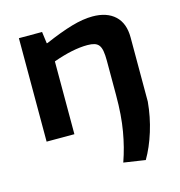

<svg xmlns="http://www.w3.org/2000/svg" viewBox="-112 -650 906 968"><g transform="rotate(-15 340.5 -165.5)"><path d="M417 202Q430 165 439.5 128Q449 91 456 50.5Q463 10 466.5 -36Q470 -82 470 -138V-316Q470 -346 466.5 -366Q463 -386 454.5 -397Q446 -408 431.5 -412.5Q417 -417 395 -417Q319 -417 216 -380V0H71V-540H192L200 -479H204Q287 -515 347.5 -532.5Q408 -550 457 -550Q532 -550 574 -511Q616 -472 616 -398V-63Q609 15 586 89Q563 163 530 219Z"/></g></svg>

Font: Encode Sans Wide
Style: SemiBold
Weight: 600
Designer: Pablo Impallari, Andres Torresi
Foundry: Pablo Impallari, Andres Torresi
Version: Version 1.000; ttfautohint (v1.00) -l 8 -r 50 -G 200 -x 14 -